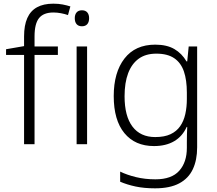

<svg xmlns="http://www.w3.org/2000/svg" viewBox="-20 -785 1181 1045"><path d="M295 -486H168V0H111V-486H13V-517L111 -534V-587Q111 -647 128.5 -686.5Q146 -726 181.5 -745.5Q217 -765 270 -765Q299 -765 321.5 -760.5Q344 -756 363 -750L350 -703Q333 -709 312 -713Q291 -717 271 -717Q217 -717 192.5 -686.5Q168 -656 168 -587V-532H295Z M454 -532V0H397V-532ZM426 -729Q445 -729 455 -717.5Q465 -706 465 -686Q465 -665 455 -653.5Q445 -642 426 -642Q407 -642 397 -653.5Q387 -665 387 -686Q387 -706 397 -717.5Q407 -729 426 -729Z M825 -542Q888 -542 929 -518Q970 -494 995 -451H999L1007 -532H1053V17Q1053 86 1029.5 136Q1006 186 955.5 213Q905 240 824 240Q764 240 717.5 230Q671 220 634 204V149Q671 167 720 179Q769 191 826 191Q914 191 955.5 144.5Q997 98 997 20V-11Q997 -32 997.5 -53.5Q998 -75 999 -94H996Q973 -43 928 -16.5Q883 10 818 10Q715 10 657 -60.5Q599 -131 599 -262Q599 -391 657.5 -466.5Q716 -542 825 -542ZM831 -493Q773 -493 735 -465.5Q697 -438 677.5 -386.5Q658 -335 658 -261Q658 -153 701 -96Q744 -39 825 -39Q875 -39 908 -54.5Q941 -70 960.5 -98Q980 -126 988.5 -164Q997 -202 997 -246V-281Q997 -349 981 -396Q965 -443 928.5 -468Q892 -493 831 -493Z"/></svg>

Font: Noto Sans Armenian Light
Style: Regular
Weight: 300
Designer: Monotype Design Team
Foundry: Monotype Imaging Inc.
Version: Version 2.007